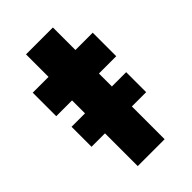

<svg xmlns="http://www.w3.org/2000/svg" viewBox="-205 -737 808 808"><g transform="rotate(-45 199.0 -332.5)"><path d="M115 0V-195H35V-314H115V-391H21V-531H115V-665H275V-531H378V-391H275V-314H360V-195H275V0Z"/></g></svg>

Font: Lexend
Style: Bold
Weight: 700
Designer: Bonnie Shaver-Troup, Thomas Jockin
Foundry: Lexend
Version: Version 1.007; ttfautohint (v1.8.3)